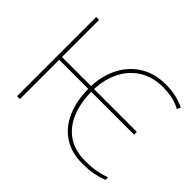

<svg xmlns="http://www.w3.org/2000/svg" viewBox="-154 -969 1224 1224"><g transform="rotate(45 458.5 -357.0)"><path d="M702 10Q602 10 533 -35.5Q464 -81 428 -163Q392 -245 391 -354H129V0H103V-714H129V-379H391Q395 -478 435.5 -556Q476 -634 549 -679Q622 -724 721 -724Q770 -724 810.5 -715Q851 -706 892 -687L882 -662Q839 -685 800.5 -692Q762 -699 721 -699Q629 -699 562.5 -658Q496 -617 459 -545Q422 -473 418 -379H804V-354H418Q419 -252 451.5 -175.5Q484 -99 547 -57Q610 -15 702 -15Q760 -15 801.5 -23Q843 -31 879 -44V-21Q846 -8 803.5 1Q761 10 702 10Z"/></g></svg>

Font: Noto Sans Thin
Style: Regular
Weight: 100
Designer: Monotype Design Team
Foundry: Monotype Imaging Inc.
Version: Version 2.007